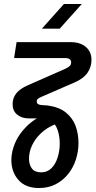

<svg xmlns="http://www.w3.org/2000/svg" viewBox="-20 -720 477 957"><path d="M174.4 217.2Q107.2 217.2 71.9 177Q36.6 136.8 36.6 77.6Q36.6 37 55 -7.2Q73.4 -51.4 113.7 -91.2Q154 -131 219.2 -157.6L253.6 -99.8Q212.6 -83.2 183.5 -55.3Q154.4 -27.4 139.5 5.2Q124.6 37.8 124.6 70.4Q124.6 100.8 139 119.9Q153.4 139 185.2 139Q216.2 139 236.6 118.3Q257 97.6 267.4 64.7Q277.8 31.8 277.8 -4.2Q277.8 -41 267.1 -72.2Q256.4 -103.4 234.2 -117.6Q225.4 -124.6 207.6 -127.3Q189.8 -130 174.6 -130H122.6Q88.2 -130 65.5 -148.7Q42.8 -167.4 42.8 -200.8Q42.8 -231.4 60.9 -254.4Q79 -277.4 117.8 -294.6L303.4 -376.2Q320.4 -383.8 327.5 -390.9Q334.6 -398 334.6 -408.8Q334.6 -430.6 305 -430.6H50.2L62.6 -510H332.4Q379.6 -510 407.8 -486Q436 -462 436 -421.4Q436 -386.2 416.3 -357.5Q396.6 -328.8 353.8 -310L186.6 -237.4Q175.8 -232.8 169.5 -227.9Q163.2 -223 163.2 -213.8Q163.2 -198 187.8 -196.2L216.6 -194.4Q274.4 -186.6 308.3 -159.2Q342.2 -131.8 356.7 -92.4Q371.2 -53 371.2 -7Q371.2 34.8 358.3 74.9Q345.4 115 320.1 146.9Q294.8 178.8 258.3 198Q221.8 217.2 174.4 217.2ZM188.6 -577 298.6 -700H387.6L277.6 -577Z"/></svg>

Font: MuseoModerno Thin
Style: Italic
Weight: 100
Italic angle: -9°
Designer: Pablo Cosgaya, Héctor Gatti, Marcela Romero, and the Authors of The MuseoModerno Project.
Foundry: Omnibus-Type Team
Version: Version 1.003